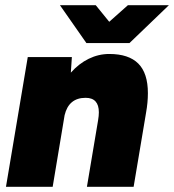

<svg xmlns="http://www.w3.org/2000/svg" viewBox="-20 -720 671 740"><path d="M87 -500H257L253 -440Q284 -475 322 -493.5Q360 -512 401 -512Q476 -512 513 -475Q550 -438 550 -361Q550 -325 543 -286L538 -256L495 0H315L358 -256Q361 -274 361 -287Q361 -343 310 -343Q245 -343 229 -276L183 0H3ZM211 -700H349L401 -636L473 -700H631L479 -554H313Z"/></svg>

Font: Oak Sans Black
Style: Italic
Weight: 900
Italic angle: -9.5°
Foundry: Erik Kennedy, Walven
Version: Version 1.000